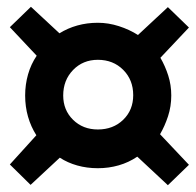

<svg xmlns="http://www.w3.org/2000/svg" viewBox="-20 -586 576 565"><path d="M70 -42 9 -102 87 -188Q71 -213 62.5 -242.5Q54 -272 54 -305Q54 -337 62.5 -367Q71 -397 88 -422L9 -506L71 -566L155 -488Q179 -503 207.5 -511Q236 -519 268 -519Q299 -519 330 -509Q361 -499 386 -483L474 -565L536 -505L452 -416Q466 -392 475 -364Q484 -336 484 -305Q484 -273 474.5 -244Q465 -215 451 -191L536 -101L474 -41L384 -125Q359 -108 329.5 -99.5Q300 -91 268 -91Q236 -91 207.5 -99Q179 -107 156 -122ZM268 -205Q313 -205 342.5 -233.5Q372 -262 372 -306Q372 -351 342.5 -380.5Q313 -410 268 -410Q224 -410 195 -380Q166 -350 166 -305Q166 -262 195 -233.5Q224 -205 268 -205Z"/></svg>

Font: Faustina Light
Style: Bold Italic
Weight: 700
Italic angle: -8°
Version: Version 1.200